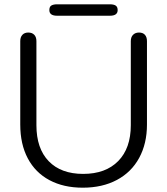

<svg xmlns="http://www.w3.org/2000/svg" viewBox="-20 -861 777 891"><path d="M74 -283V-670Q74 -689 84 -699.5Q94 -710 111 -710Q129 -710 139 -699.5Q149 -689 149 -670V-280Q149 -172 206 -113Q263 -54 366 -54Q470 -54 528.5 -113.5Q587 -173 587 -280V-670Q587 -689 597.5 -699.5Q608 -710 625 -710Q643 -710 652.5 -699.5Q662 -689 662 -670V-283Q662 -195 626 -128.5Q590 -62 522.5 -26Q455 10 364 10Q275 10 209.5 -25Q144 -60 109 -126Q74 -192 74 -283ZM209 -814Q209 -830 218.5 -835.5Q228 -841 245 -841H490Q508 -841 517 -835Q526 -829 526 -814Q526 -788 490 -788H245Q209 -788 209 -814Z"/></svg>

Font: Kodchasan
Style: Regular
Weight: 400
Version: Version 1.000; ttfautohint (v1.6)